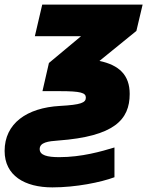

<svg xmlns="http://www.w3.org/2000/svg" viewBox="-47 -572 663 832"><path d="M180 240C282 240 390 218 449 196V67C393 84 307 109 210 109C158 109 125 101 125 74C125 45 162 40 205 37C448 19 515 -53 515 -165C515 -247 469 -290 384 -308L544 -438L571 -552H136L104 -415H304L165 -299L137 -177H212C303 -177 325 -170 325 -149C325 -127 304 -118 213 -113C69 -105 -27 -37 -27 82C-27 189 60 240 180 240Z"/></svg>

Font: Noto Sans Black
Style: Italic
Weight: 900
Italic angle: -12°
Designer: Monotype Design Team
Foundry: Monotype Imaging Inc.
Version: Version 2.013